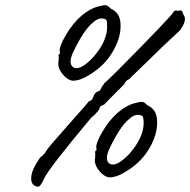

<svg xmlns="http://www.w3.org/2000/svg" viewBox="-20 -621 728 735"><path d="M337 -402Q392 -465 390 -522Q390 -543 386 -546Q362 -559 335 -534Q300 -506 258 -417Q241 -376 261 -363Q287 -349 337 -402ZM209 -423Q205 -441 232.5 -487.5Q260 -534 293.5 -562Q327 -590 360 -597Q377 -602 385 -601Q393 -600 404 -588Q437 -574 441 -536Q447 -473 400 -405Q371 -364 323 -335Q290 -313 260 -312Q246 -312 229 -327Q198 -358 204 -386L205 -404Q202 -407 206 -414Q211 -414 209 -423ZM476 -33Q531 -96 530 -153Q529 -174 525 -177Q501 -190 474 -165Q439 -137 397 -48Q380 -7 400 6Q426 20 476 -33ZM349 -53Q345 -71 372.5 -117.5Q400 -164 433.5 -192Q467 -220 500 -227Q517 -232 525 -231Q533 -230 544 -218Q577 -204 581 -166Q587 -103 540 -35Q511 6 463 35Q430 57 400 58Q386 58 369 43Q338 12 344 -16L345 -34Q342 -37 346 -44Q351 -44 349 -53ZM362 -210Q362 -198 328 -169Q169 21 149 62Q136 93 125 94Q98 90 99.5 59Q101 28 133 -17Q155 -35 158 -45Q166 -58 242.5 -144Q319 -230 321 -234Q325 -233 330 -238Q335 -243 339.5 -256Q344 -269 361 -273Q362 -275 365.5 -280Q369 -285 369.5 -287.5Q370 -290 374 -294.5Q378 -299 379 -302Q406 -325 521.5 -443.5Q637 -562 643 -573.5Q649 -585 661 -579Q668 -583 677 -579Q678 -573 686 -558Q694 -541 670 -506Q667 -503 660 -496.5Q653 -490 648 -485Q643 -480 629 -467.5Q615 -455 605.5 -445.5Q596 -436 564 -405Q532 -374 504 -347Q476 -320 475 -318Q464 -316 455 -298Q382 -225 380.5 -222.5Q379 -220 366 -215Z"/></svg>

Font: Caveat
Style: Regular
Weight: 400
Designer: Pablo Impallari
Foundry: Creative Lab NY
Version: Version 1.096; ttfautohint (v1.3)